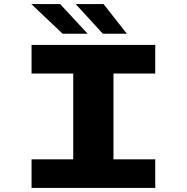

<svg xmlns="http://www.w3.org/2000/svg" viewBox="-20 -920 915 940"><path d="M134.5 0V-140H338.5V-560H134.5V-700H740V-560H535.5V-140H740V0ZM483.5 -755 350.5 -900H487L601 -755ZM286.5 -755 133.5 -900H274.5L409 -755Z"/></svg>

Font: Trispace SemiExpanded ExtraBold
Style: Regular
Weight: 800
Width: 6
Designer: Tyler Finck
Foundry: Etcetera Type Company
Version: Version 1.210; ttfautohint (v1.8.3)